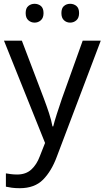

<svg xmlns="http://www.w3.org/2000/svg" viewBox="-20 -750 550 1010"><path d="M1 -536H95L211 -231Q226 -191 238 -154.5Q250 -118 256 -85H260Q266 -110 279 -150.5Q292 -191 306 -232L415 -536H510L279 74Q251 150 206.5 195Q162 240 84 240Q60 240 42 237.5Q24 235 11 232V162Q22 164 37.5 166Q53 168 70 168Q116 168 144.5 142Q173 116 189 73L217 2ZM115 -681Q115 -707 129 -718.5Q143 -730 162 -730Q181 -730 195 -718.5Q209 -707 209 -681Q209 -656 195 -643.5Q181 -631 162 -631Q143 -631 129 -643.5Q115 -656 115 -681ZM303 -681Q303 -707 316.5 -718.5Q330 -730 349 -730Q368 -730 382 -718.5Q396 -707 396 -681Q396 -656 382 -643.5Q368 -631 349 -631Q330 -631 316.5 -643.5Q303 -656 303 -681Z"/></svg>

Font: Noto Sans Bamum
Style: Regular
Weight: 400
Designer: Monotype Design Team
Foundry: Monotype Imaging Inc.
Version: Version 2.001